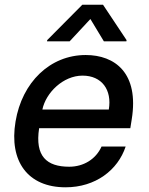

<svg xmlns="http://www.w3.org/2000/svg" viewBox="-20 -787 634 818"><path d="M259.2 11C387.1 11 482.2 -62.5 515.3 -162.6H412.6C388.5 -108.7 335.9 -76.7 274.9 -76.7C179 -76.7 128.2 -121.1 146.7 -240.8H535.2L541.2 -278.4C573.2 -475.9 469.5 -552.6 345.2 -552.6C193.5 -552.6 73.9 -436.8 46.2 -269.2C17.8 -99.8 98.4 11 259.2 11ZM160.5 -320.3C175.4 -392 248.9 -464.8 331.7 -464.8C414.1 -464.8 457.7 -403.8 443.5 -320.3ZM180.4 -610.8H276.6L365.1 -706L422.6 -610.8H518.5L519.2 -616.1L419 -766.7H330.6L181.1 -616.1Z"/></svg>

Font: Margiela Sans Medium
Style: Italic
Weight: 500
Italic angle: -9.39999°
Designer: Stefan Endress, Andreas Faust
Version: Version 1.100;FEAKit 1.0